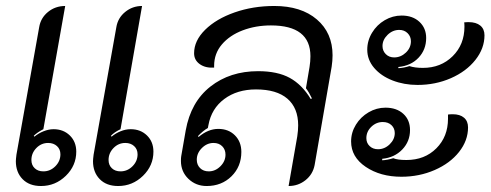

<svg xmlns="http://www.w3.org/2000/svg" viewBox="-20 -613 1642 642"><path d="M33 -74Q33 -80 35 -96L111 -522Q116 -553 140.5 -573Q165 -593 198 -593L125 -181Q104 -170 93 -159L95 -156Q108 -167 125.5 -174Q143 -181 159 -181Q192 -181 213.5 -160Q235 -139 235 -106Q235 -59 200 -25Q165 9 117 9Q78 9 55.5 -14Q33 -37 33 -74ZM291 -74Q291 -80 293 -96L369 -522Q374 -553 398.5 -573Q423 -593 455 -593L383 -181Q362 -171 351 -159L353 -156Q366 -167 383 -174Q400 -181 417 -181Q450 -181 471.5 -160Q493 -139 493 -106Q493 -59 458 -25Q423 9 375 9Q336 9 313.5 -14Q291 -37 291 -74ZM182 -97Q182 -114 170.5 -124.5Q159 -135 141 -135Q118 -135 101.5 -118Q85 -101 85 -78Q85 -61 96 -50.5Q107 -40 125 -40Q148 -40 165 -57Q182 -74 182 -97ZM440 -97Q440 -114 428.5 -124.5Q417 -135 399 -135Q376 -135 359.5 -118Q343 -101 343 -78Q343 -61 354 -50.5Q365 -40 383 -40Q406 -40 423 -57Q440 -74 440 -97Z M585 -75Q585 -86 586 -91L601 -177Q618 -272 683.5 -323.5Q749 -375 843 -375Q908 -375 949 -352.5Q990 -330 1019 -282L1023 -284Q1013 -305 1003 -318L1015 -389Q1018 -407 1018 -425Q1018 -528 886 -528Q835 -528 791.5 -511.5Q748 -495 722 -464.5Q696 -434 696 -393V-387Q667 -385 648 -398.5Q629 -412 629 -435Q629 -477 666 -513.5Q703 -550 764.5 -571.5Q826 -593 897 -593Q987 -593 1039.5 -548Q1092 -503 1092 -428Q1092 -410 1089 -390L1032 -61Q1026 -30 1001.5 -10.5Q977 9 945 9L974 -157Q977 -177 977 -194Q977 -252 941 -283Q905 -314 836 -314Q773 -314 730 -282Q687 -250 677 -195L675 -185Q659 -176 642 -158L644 -155Q676 -182 710 -182Q744 -182 765.5 -160.5Q787 -139 787 -105Q787 -56 754 -23.5Q721 9 671 9Q635 9 610 -15Q585 -39 585 -75ZM734 -96Q734 -113 723 -124Q712 -135 694 -135Q672 -135 655 -118Q638 -101 638 -79Q638 -62 649 -51Q660 -40 678 -40Q700 -40 717 -57Q734 -74 734 -96Z M1208 -447Q1208 -477 1224 -503.5Q1240 -530 1266.5 -545.5Q1293 -561 1323 -561Q1360 -561 1382.5 -540Q1405 -519 1405 -486Q1405 -447 1379.5 -420Q1354 -393 1312 -389V-385Q1331 -386 1349 -392Q1367 -386 1394 -386Q1454 -386 1493.5 -425Q1533 -464 1533 -524Q1533 -535 1532 -538Q1537 -539 1547 -539Q1572 -539 1586 -527.5Q1600 -516 1600 -495Q1600 -451 1569.5 -412.5Q1539 -374 1487.5 -351.5Q1436 -329 1376 -329Q1331 -329 1292.5 -344Q1254 -359 1231 -386Q1208 -413 1208 -447ZM1354 -475Q1354 -491 1343 -502Q1332 -513 1315 -513Q1293 -513 1276 -496.5Q1259 -480 1259 -459Q1259 -443 1270 -432Q1281 -421 1298 -421Q1320 -421 1337 -437Q1354 -453 1354 -475ZM1154 -140Q1154 -170 1170 -196Q1186 -222 1212.5 -237.5Q1239 -253 1269 -253Q1306 -253 1328.5 -232.5Q1351 -212 1351 -178Q1351 -140 1325 -113Q1299 -86 1258 -82V-77Q1276 -78 1295 -84Q1309 -78 1339 -78Q1400 -78 1439 -117Q1478 -156 1478 -216V-230Q1484 -231 1494 -231Q1518 -231 1531.5 -219.5Q1545 -208 1545 -187Q1545 -143 1515 -105Q1485 -67 1433.5 -44.5Q1382 -22 1322 -22Q1252 -22 1203 -55Q1154 -88 1154 -140ZM1300 -168Q1300 -184 1289 -194.5Q1278 -205 1260 -205Q1238 -205 1221.5 -189Q1205 -173 1205 -151Q1205 -135 1216 -124.5Q1227 -114 1244 -114Q1266 -114 1283 -130.5Q1300 -147 1300 -168Z"/></svg>

Font: K2D Light
Style: Italic
Weight: 300
Italic angle: -10°
Designer: Katatrad Aksorn Co.,Ltd.
Foundry: Cadson Demak Co.,Ltd.
Version: Version 1.000; ttfautohint (v1.6)